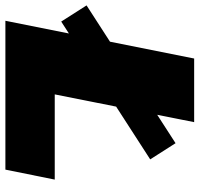

<svg xmlns="http://www.w3.org/2000/svg" viewBox="-69 -706 740 712"><g transform="rotate(90 301.0 -350.0)"><path d="M162 -700H398L295 -183H611L574 0H22ZM-35 -301 476 -631 536 -537 25 -207Z"/></g></svg>

Font: Montserrat Alternates Black
Style: Italic
Weight: 900
Italic angle: -11.3°
Designer: Julieta Ulanovsky
Foundry: Julieta Ulanovsky
Version: Version 7.200